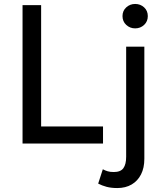

<svg xmlns="http://www.w3.org/2000/svg" viewBox="-20 -726 829 971"><path d="M94 0V-700H188V-86.5H501V0ZM573 225Q542.5 225 519 218.8Q495.5 212.5 476.5 202.5L500 130Q512 136.5 524.5 140.2Q537 144 555.5 144Q590 144 604 124.5Q618 105 618 67V-490H710V77Q710 123 693.2 156Q676.5 189 645.8 207Q615 225 573 225ZM663.5 -582.5Q637.5 -582.5 618.5 -600Q599.5 -617.5 599.5 -644.5Q599.5 -671.5 618.5 -688.8Q637.5 -706 663.5 -706Q690 -706 708.8 -688.8Q727.5 -671.5 727.5 -644.5Q727.5 -617.5 708.8 -600Q690 -582.5 663.5 -582.5Z"/></svg>

Font: Geologica Cursive Light
Style: Regular
Weight: 300
Designer: Sindre Bremnes, Frode Helland
Foundry: Monokrom Skriftforlag AS
Version: Version 1.010;gftools[0.9.28]